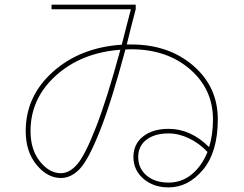

<svg xmlns="http://www.w3.org/2000/svg" viewBox="-20 -770 1040 820"><path d="M200.2 -730.5V-750H559.6V-730.5Q538.1 -649.4 521.5 -580.1H540Q700.2 -580.1 805.2 -489.7Q910.2 -399.4 910.2 -260.3Q910.2 -121.1 847.2 -45.4Q784.2 30.3 700.2 30.3Q634.8 30.3 592.3 -6.8Q549.8 -43.9 549.8 -99.6Q549.8 -154.3 590.8 -187Q631.8 -219.7 700.2 -219.7Q794.9 -219.7 873 -141.6Q889.6 -195.3 889.6 -259.8Q889.6 -389.6 791 -474.6Q692.4 -559.6 540 -559.6Q536.1 -559.6 527.8 -559.1Q519.5 -558.6 515.6 -558.6Q456.1 -335.9 407.2 -212.4Q358.4 -88.9 321.3 -49.3Q284.2 -9.8 240.2 -9.8Q182.6 -9.8 136.2 -65.9Q89.8 -122.1 89.8 -210Q89.8 -359.4 206.1 -463.4Q322.3 -567.4 500 -579.1Q505.9 -600.6 511.7 -625Q517.6 -649.4 525.9 -680.2Q534.2 -710.9 539.1 -730.5ZM866.2 -121.1Q831.1 -158.2 787.1 -179.2Q743.2 -200.2 700.2 -200.2Q640.6 -200.2 605.5 -173.3Q570.3 -146.5 570.3 -99.6Q570.3 -50.8 606 -20.5Q641.6 9.8 700.2 9.8Q755.9 9.8 798.8 -25.4Q841.8 -60.5 866.2 -121.1ZM494.1 -557.6Q327.1 -544.9 218.8 -447.3Q110.4 -349.6 110.4 -210Q110.4 -130.9 150.4 -80.6Q190.4 -30.3 240.2 -30.3Q277.3 -30.3 310.5 -69.3Q343.8 -108.4 390.1 -227.1Q436.5 -345.7 494.1 -557.6Z"/></svg>

Font: Mgen+ 1m thin
Style: Regular
Weight: 100
Designer: [Source Han Sans]
Ryoko NISHIZUKA  (kana & ideographs); Paul D. Hunt (Latin, Greek & Cyrillic); Wenlong ZHANG  (bopomofo
Version: Version 1.059.20150602